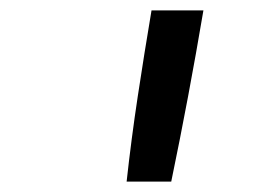

<svg xmlns="http://www.w3.org/2000/svg" viewBox="-20 -792 540 370"><path d="M224 -442Q233 -524 245.5 -606.5Q258 -689 272 -772H372Q358 -689 342.5 -606.5Q327 -524 310 -442Z"/></svg>

Font: Iosevka Term Curly Md Obl
Style: Regular
Weight: 500
Italic angle: -9°
Designer: Belleve Invis
Foundry: Belleve Invis
Version: Version 32.3.0